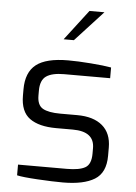

<svg xmlns="http://www.w3.org/2000/svg" viewBox="-54 -809 609 857"><g transform="rotate(5 250.0 -380.5)"><path d="M54 -8V-56H273Q329 -56 355 -71Q381 -86 381 -134V-158Q381 -233 284 -233H209Q132 -233 90.5 -263Q49 -293 49 -365V-393Q49 -469 93.5 -504Q138 -539 237 -539Q280 -539 338.5 -534.5Q397 -530 430 -524V-476H224Q170 -476 144 -458Q118 -440 118 -393V-371Q118 -328 143.5 -313.5Q169 -299 222 -299H298Q371 -299 411 -265Q451 -231 451 -167V-130Q451 -54 402 -24Q353 6 260 6Q215 6 147 2Q79 -2 54 -8ZM312 -767H379L254 -631H208Z"/></g></svg>

Font: Exo
Style: Regular
Weight: 400
Designer: Natanael Gama
Foundry: Natanael Gama
Version: Version 1.500; ttfautohint (v1.6)